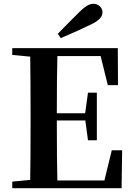

<svg xmlns="http://www.w3.org/2000/svg" viewBox="-20 -997 708 1017"><path d="M624 0 627 -201H572L533 -41H284C282 -109 281 -215 281 -359H432L446 -254H493V-506H446L431 -397H281C281 -534 282 -635 284 -700H513L551 -546H605L604 -742H45V-706L140 -697C141 -630 142 -529 142 -395V-346C142 -211 141 -110 140 -44L45 -35V0ZM302 -795C365 -822 418 -846 461 -867C502 -886 523 -907 523 -932C523 -956 502 -977 474 -977C453 -977 429 -962 400 -933C350 -883 312 -845 286 -818Z"/></svg>

Font: AllPunType Bold
Style: Regular
Weight: 700
Version: 1.0